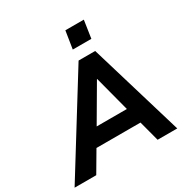

<svg xmlns="http://www.w3.org/2000/svg" viewBox="-252 -1085 1209 1252"><g transform="rotate(-30 352.0 -459.5)"><path d="M-49 0 388 -705H513L724 0H576L527 -185L572 -153H166L221 -182L114 0ZM431 -540 259 -246 237 -274H541L511 -243L433 -540ZM391 -786 412 -919H551L531 -786Z"/></g></svg>

Font: Nunito Sans 12pt ExtraLight 12pt ExtraBold
Style: Italic
Weight: 800
Italic angle: -9°
Version: Version 3.101;gftools[0.9.27]